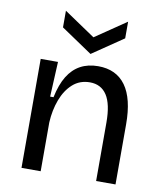

<svg xmlns="http://www.w3.org/2000/svg" viewBox="-85 -828 763 897"><g transform="rotate(10 297.0 -379.5)"><path d="M78 0V-319V-517H160L152 -351H168Q181 -413 205 -452Q229 -491 265 -510.5Q301 -530 349 -530Q435 -530 479.5 -468.5Q524 -407 524 -285V0H432V-277Q432 -365 404.5 -407Q377 -449 324 -449Q276 -449 242.5 -419Q209 -389 190.5 -339.5Q172 -290 169 -232V0ZM155 -759 303 -659 450 -759V-680L303 -580L155 -680Z"/></g></svg>

Font: Bricolage Grotesque 16pt
Style: Regular
Weight: 400
Version: Version 1.001;gftools[0.9.33.dev8+g029e19f]